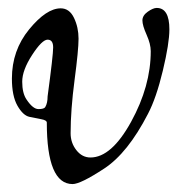

<svg xmlns="http://www.w3.org/2000/svg" viewBox="-20 -451 467 484"><path d="M10 -253Q10 -324 53.5 -377Q97 -430 133 -430Q155 -430 166.5 -406Q178 -382 178 -353.5Q178 -325 168 -249.5Q158 -174 158 -115Q158 -91 172.5 -72.5Q187 -54 208 -54Q261 -54 310.5 -144Q360 -234 360 -322Q360 -340 349.5 -363.5Q339 -387 339 -399.5Q339 -412 352.5 -421.5Q366 -431 375 -431Q407 -431 407 -377Q407 -342 390.5 -273Q374 -204 353 -164Q302 -65 242.5 -26Q183 13 163 13Q98 13 98 -142Q98 -148 84 -150.5Q70 -153 54 -156.5Q38 -160 24 -184.5Q10 -209 10 -253ZM47 -200Q63 -176 77 -176Q91 -176 94 -181Q100 -191 100 -208Q114 -312 114 -331.5Q114 -351 100 -351Q86 -351 61 -312.5Q36 -274 36 -245Q36 -216 47 -200Z"/></svg>

Font: Sorts Mill Goudy
Style: Italic
Weight: 400
Italic angle: -7.40001°
Version: Version 003.101